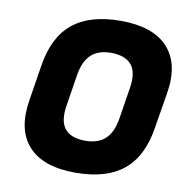

<svg xmlns="http://www.w3.org/2000/svg" viewBox="-77 -741 803 828"><g transform="rotate(10 324.5 -327.5)"><path d="M306 12Q164 12 100 -59Q36 -130 57 -260L82 -417Q102 -545 177 -606Q252 -667 387 -667Q528 -667 593 -596.5Q658 -526 637 -396L611 -238Q591 -110 516 -49Q441 12 306 12ZM323 -131Q380 -131 411.5 -160Q443 -189 453 -250L475 -389Q486 -457 459.5 -490Q433 -523 370 -524Q314 -524 282.5 -495Q251 -466 241 -405L219 -266Q208 -198 234 -165Q260 -132 323 -131Z"/></g></svg>

Font: Sofia Sans Black
Style: Italic
Weight: 900
Italic angle: -9°
Version: Version 4.100-B